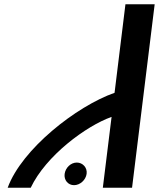

<svg xmlns="http://www.w3.org/2000/svg" viewBox="-20 -880 745 900"><path d="M503 -332 462 0H599L705 -860H568L517 -445C338 -382 82 -181 16 0H124C195 -150 384 -290 503 -332ZM386 -65C390 -94 368 -118 340 -118C312 -118 287 -94 283 -65C279 -36 299 -12 327 -12C355 -12 382 -36 386 -65Z"/></svg>

Font: Ny Stormning
Style: Kr
Weight: 400
Designer: Robert Jablonski, Mew Too
Foundry: Cannot Into Space Fonts
Version: Version 0.90